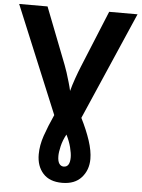

<svg xmlns="http://www.w3.org/2000/svg" viewBox="-62 -762 774 1050"><g transform="rotate(5 325.0 -237.0)"><path d="M318.8 240.2Q250 240.2 214.1 200.4Q178.2 160.6 178.2 96.2Q178.2 46.4 196.5 -7.1Q214.8 -60.5 244.1 -125L0 -713.9H155.8L276.9 -402.8Q282.7 -388.7 290.8 -363.5Q298.8 -338.4 306.6 -311.3Q314.5 -284.2 318.8 -264.2Q326.7 -294.9 340.8 -335Q355 -375 366.2 -401.9L494.1 -713.9H649.9L393.1 -123Q424.8 -60.1 443.4 -3.7Q461.9 52.7 461.9 97.2Q461.9 157.7 425 199Q388.2 240.2 318.8 240.2ZM319.8 150.9Q354 150.9 354 97.2Q354 75.7 345.5 42.2Q336.9 8.8 319.8 -24.9Q301.8 7.8 293.9 41.3Q286.1 74.7 286.1 95.2Q286.1 124 295.4 137.5Q304.7 150.9 319.8 150.9Z"/></g></svg>

Font: Open Sans
Style: Bold
Weight: 700
Designer: Monotype Design Team
Foundry: Monotype Imaging Inc.
Version: Version 3.000; ttfautohint (v1.8.4)